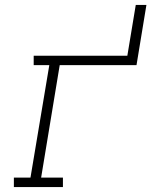

<svg xmlns="http://www.w3.org/2000/svg" viewBox="-20 -755 640 775"><path d="M36 0V-38H103L179 -492H116V-530H494L528 -735H571L531 -492H221L146 -38H234V0Z"/></svg>

Font: Iosevka Curly Slab XLtExObl
Style: Regular
Weight: 200
Width: 7
Italic angle: -9°
Monospace: yes
Designer: Belleve Invis
Foundry: Belleve Invis
Version: Version 11.0.0; ttfautohint (v1.8.3)